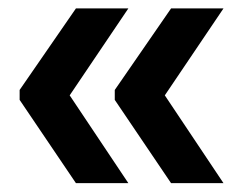

<svg xmlns="http://www.w3.org/2000/svg" viewBox="-20 -466 552 445"><path d="M362 -245 498 -41.5H376.5L246 -234.5V-257.5L376.5 -446.5H498ZM141.5 -245 277.5 -41.5H156L25.5 -234.5V-257.5L156 -446.5H277.5Z"/></svg>

Font: Anek Telugu SemiBold
Style: Regular
Weight: 600
Designer: Omkar Bhoir (Telugu), Yesha Goshar (Latin)
Foundry: Ek Type
Version: Version 1.003